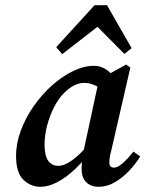

<svg xmlns="http://www.w3.org/2000/svg" viewBox="-20 -709 561 741"><path d="M136 12Q99 12 70.5 -15Q42 -42 42 -107Q42 -156 60.5 -205.5Q79 -255 110.5 -300Q142 -345 181.5 -380Q221 -415 262.5 -435Q304 -455 343 -455Q371 -455 393 -438.5Q415 -422 434 -396L381 -358Q365 -371 345.5 -380Q326 -389 305 -389Q266 -389 227 -350Q206 -329 189 -296Q172 -263 162 -225Q152 -187 152 -151Q152 -108 166 -88.5Q180 -69 205 -69Q252 -69 327 -157L333 -131Q305 -90 271 -57.5Q237 -25 202 -6.5Q167 12 136 12ZM360 12Q332 12 313.5 -5Q295 -22 295 -58Q295 -77 297.5 -94Q300 -111 304 -133L362 -402L467 -460L483 -448L409 -126Q405 -112 403.5 -101Q402 -90 402 -82Q402 -62 420 -62Q434 -62 453.5 -79Q473 -96 495 -124L521 -105Q504 -77 478.5 -50Q453 -23 423 -5.5Q393 12 360 12ZM460 -501 328 -634H393L220 -500L197 -527L345 -689H393L488 -523Z"/></svg>

Font: Lisu Bosa Black
Style: Italic
Weight: 900
Italic angle: -19°
Designer: David Morse, Annie Olsen, Victor Gaultney, Frank Grießhammer (Latin)
Foundry: SIL International
Version: Version 2.000